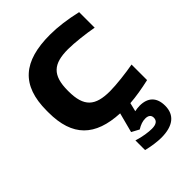

<svg xmlns="http://www.w3.org/2000/svg" viewBox="-217 -608 943 943"><g transform="rotate(-45 254.0 -136.5)"><path d="M32 -256V-244C32 -77 113 0 278 8L251 111L290 132C311 119 329 113 347 113C369 113 380 123 380 140C380 161 365 172 335 172C312 172 274 167 237 155V222C271 231 312 236 336 236C418 236 461 202 461 138C461 79 429 49 372 49C360 49 348 51 338 53L349 8C392 5 438 -3 487 -14V-122C440 -113 363 -104 320 -104C218 -104 175 -140 175 -248V-252C175 -360 218 -396 320 -396C363 -396 440 -387 487 -378V-486C421 -501 362 -509 307 -509C122 -509 32 -433 32 -256Z"/></g></svg>

Font: LT Wave Bold
Style: Regular
Weight: 700
Designer: Daniel Lyons
Version: Version 2.5 (Glyphs App)